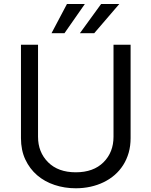

<svg xmlns="http://www.w3.org/2000/svg" viewBox="-20 -958 781 990"><path d="M88.1 -245.7V-727.3H176.1V-252.8Q176.1 -173.3 228 -121.4Q279.8 -69.6 370.7 -69.6Q462 -69.6 513.8 -121.4Q565.3 -172.9 565.3 -252.8V-727.3H653.4V-245.7Q653.4 -205.3 643.5 -170.5Q633.5 -135.7 615.2 -106.9Q596.9 -78.1 571.4 -55.9Q545.8 -33.7 514.4 -18.5Q483 -3.2 446.6 4.8Q410.2 12.8 370.7 12.8Q313.2 12.8 261.7 -4.3Q210.2 -21.3 171.7 -54.3Q133.2 -87.4 110.6 -135.5Q88.1 -183.6 88.1 -245.7ZM392 -786.9 501.4 -937.5H595.2L465.9 -786.9ZM245.7 -786.9 325.3 -937.5H417.6L312.5 -786.9Z"/></svg>

Font: Inter P
Style: Regular
Weight: 400
Designer: Rasmus Andersson
Foundry: rsms
Version: Version 3.018;git-588b23468